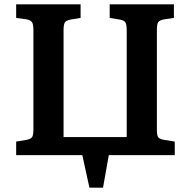

<svg xmlns="http://www.w3.org/2000/svg" viewBox="-20 -720 886 891"><path d="M395 151 362 0H55V-63L103 -71Q124 -75 129.5 -84.5Q135 -94 135 -119V-579Q135 -603 130 -614.5Q125 -626 104 -630L55 -637V-700H354V-637L307 -629Q286 -625 280.5 -615Q275 -605 275 -581V-84H568V-579Q568 -603 563 -614Q558 -625 537 -629L489 -637V-700H787V-637L741 -630Q719 -626 713.5 -616Q708 -606 708 -581V-118Q708 -93 713.5 -84Q719 -75 741 -71L791 -63V0H485L458 151Z"/></svg>

Font: Literata 12pt SemiBold
Style: Regular
Weight: 600
Designer: Latin by Veronika Burian and Jose Scaglione. Greek by Irene Vlachou. Cyrillic by Vera Evstafieva.
Foundry: TypeTogether
Version: Version 3.002